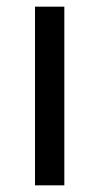

<svg xmlns="http://www.w3.org/2000/svg" viewBox="-20 -556 298 576"><path d="M173 0H85V-536H173Z"/></svg>

Font: Noto Sans Kannada
Style: Regular
Weight: 400
Designer: Jelle Bosma - Monotype Design Team
Foundry: Monotype Imaging Inc.
Version: Version 2.003